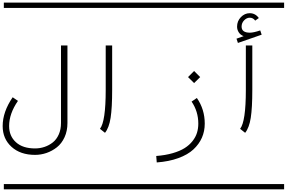

<svg xmlns="http://www.w3.org/2000/svg" viewBox="-29 -990 2170 1453"><path d="M432.6 -646H481.4V-59.1Q481.4 1 459.5 48.6Q437.5 96.2 401.6 124.5Q365.7 152.8 323.2 167.5Q280.8 182.1 236.3 182.1Q125.5 182.1 58.3 121.3Q-8.8 60.5 -8.8 -36.1Q-8.8 -143.6 66.9 -253.9L106.9 -226.6Q40 -129.9 40 -36.1Q40 39.6 91.6 86.4Q143.1 133.3 236.3 133.3Q273.4 133.3 307.6 121.8Q341.8 110.4 370.4 87.9Q398.9 65.4 415.8 27.3Q432.6 -10.7 432.6 -59.1ZM0 402.8H530.3V442.9H0ZM0 -970.2H530.3V-930.2H0Z M765.6 15.1 727.5 -15.1Q771 -69.8 771 -309.6V-646H819.8V-309.6Q819.8 -174.3 808.1 -98.6Q796.4 -22.9 765.6 15.1ZM530.3 402.8H1060.5V442.9H530.3ZM530.3 -970.2H1060.5V-930.2H530.3Z M1420.9 -221.2 1460.9 -248.5Q1520.5 -162.6 1520.5 -54.2Q1520.5 2.9 1499 52Q1477.5 101.1 1434.6 140.9Q1391.6 180.7 1320.8 206.5Q1250 232.4 1157.2 239.3L1153.3 190.4Q1222.7 185.1 1277.6 169.2Q1332.5 153.3 1368.4 130.6Q1404.3 107.9 1428 77.6Q1451.7 47.4 1461.7 14.9Q1471.7 -17.6 1471.7 -54.2Q1471.7 -147 1420.9 -221.2ZM1060.5 402.8H1590.8V442.9H1060.5ZM1060.5 -970.2H1590.8V-930.2H1060.5ZM1394 -406.7 1439.9 -452.6 1485.8 -406.7 1439.9 -361.3Z M1929.7 -853.5 1902.3 -834Q1886.7 -856 1860.8 -856Q1837.9 -856 1818.6 -836.2Q1799.3 -816.4 1799.3 -788.6Q1799.3 -742.7 1862.3 -742.7Q1889.6 -742.7 1940.4 -759.8L1951.2 -727.5L1771.5 -665L1760.7 -697.3L1814.9 -716.3Q1790.5 -725.6 1777.8 -745.4Q1765.1 -765.1 1765.1 -788.6Q1765.1 -830.6 1793.9 -860.4Q1822.8 -890.1 1860.8 -890.1Q1903.3 -890.1 1929.7 -853.5ZM1826.2 15.1 1788.1 -15.1Q1831.5 -69.8 1831.5 -309.6V-646H1880.4V-309.6Q1880.4 -174.3 1868.7 -98.6Q1856.9 -22.9 1826.2 15.1ZM1590.8 402.8H2121.1V442.9H1590.8ZM1590.8 -970.2H2121.1V-930.2H1590.8Z"/></svg>

Font: AzarMehrMSRS1
Style: Regular
Weight: 1
Designer: Amin Abedi
Version: Version 1.00